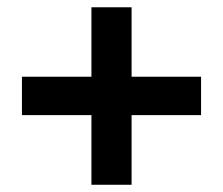

<svg xmlns="http://www.w3.org/2000/svg" viewBox="-20 -515 610 525"><path d="M339.8 -9.8H230V-200.2H40V-305.2H230V-495.1H339.8V-305.2H529.8V-200.2H339.8Z"/></svg>

Font: Horta
Style: Regular
Weight: 600
Width: 3
Version: Version 0.11